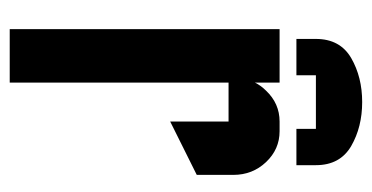

<svg xmlns="http://www.w3.org/2000/svg" viewBox="-205 -560 765 395"><g transform="rotate(90 177.5 -362.5)"><path d="M245.1 -629.9H134.8V-589.8H60.1V-629.9Q60.1 -679.7 99.6 -702.6Q138.7 -725.1 189.9 -725.1Q241.2 -725.1 280.3 -702.6Q319.8 -679.7 319.8 -629.9V-589.8H245.1ZM149.9 0H40V-555.2H149.9V-504.4Q155.8 -516.6 166.5 -527.3Q192.9 -555.2 230 -555.2H250Q287.1 -555.2 313.5 -527.3Q339.8 -499.5 339.8 -460V-384.8L230 -330.1V-450.2H149.9Z"/></g></svg>

Font: Horta
Style: Regular
Weight: 600
Width: 3
Version: Version 0.11